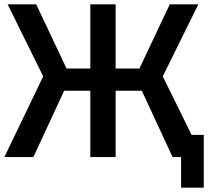

<svg xmlns="http://www.w3.org/2000/svg" viewBox="-20 -720 964 880"><path d="M510 0H394V-304H274L133 0H0L178 -370L15 -700H146L285 -406H394V-700H510V-406H619L758 -700H889L726 -370L858 -102H914V140H810V0H771L630 -304H510Z"/></svg>

Font: Tektur Medium
Style: Regular
Weight: 500
Designer: Adam Jagosz
Foundry: Adam Jagosz
Version: Version 1.005;gftools[0.9.30]